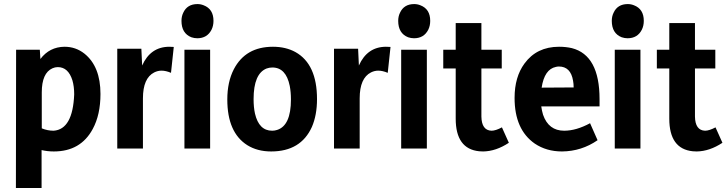

<svg xmlns="http://www.w3.org/2000/svg" viewBox="-20 -734 3591 949"><path d="M245.1 -87.9Q214.8 -87.9 186.5 -99.6V-277.3Q186.5 -373 239.3 -396.5Q252 -402.3 265.6 -402.3Q317.4 -402.3 337.9 -336.9Q346.7 -306.6 346.7 -267.6Q339.8 -94.7 245.1 -87.9ZM185.5 195.3V7.8Q214.8 14.6 246.1 14.6Q378.9 14.6 438.5 -96.7Q476.6 -167 476.6 -269.5Q476.6 -405.3 397.5 -468.8Q354.5 -502.9 298.8 -502.9Q224.6 -502 179.7 -442.4L176.8 -488.3H59.6L58.6 195.3Z M686.5 0V-248Q686.5 -347.7 742.2 -376Q759.8 -384.8 778.3 -384.8Q799.8 -384.8 825.2 -374L838.9 -502Q830.1 -502.9 815.4 -502.9Q723.6 -502 682.6 -410.2L678.7 -493.2H559.6V0Z M1018.6 0V-488.3H891.6V0ZM1035.2 -630.9Q1035.2 -689.5 986.3 -708Q971.7 -713.9 956.1 -713.9Q905.3 -713.9 885.7 -670.9Q877 -653.3 877 -630.9Q877 -569.3 925.8 -549.8Q940.4 -544.9 955.1 -544.9Q1003.9 -544.9 1025.4 -586.9Q1035.2 -606.4 1035.2 -630.9Z M1325.2 -87.9Q1259.8 -87.9 1240.2 -172.9Q1233.4 -204.1 1233.4 -244.1Q1233.4 -370.1 1297.9 -395.5Q1311.5 -400.4 1326.2 -400.4Q1393.6 -400.4 1412.1 -309.6Q1418 -279.3 1418 -242.2Q1418 -113.3 1349.6 -91.8Q1337.9 -87.9 1325.2 -87.9ZM1329.1 -502.9Q1193.4 -502.9 1135.7 -391.6Q1103.5 -329.1 1103.5 -242.2Q1103.5 -79.1 1202.1 -16.6Q1252 14.6 1320.3 14.6Q1466.8 14.6 1521.5 -106.4Q1546.9 -165 1546.9 -244.1Q1546.9 -417 1440.4 -476.6Q1392.6 -502.9 1329.1 -502.9Z M1757.8 0V-248Q1757.8 -347.7 1813.5 -376Q1831.1 -384.8 1849.6 -384.8Q1871.1 -384.8 1896.5 -374L1910.2 -502Q1901.4 -502.9 1886.7 -502.9Q1794.9 -502 1753.9 -410.2L1750 -493.2H1630.9V0Z M2089.8 0V-488.3H1962.9V0ZM2106.4 -630.9Q2106.4 -689.5 2057.6 -708Q2043 -713.9 2027.3 -713.9Q1976.6 -713.9 1957 -670.9Q1948.2 -653.3 1948.2 -630.9Q1948.2 -569.3 1997.1 -549.8Q2011.7 -544.9 2026.4 -544.9Q2075.2 -544.9 2096.7 -586.9Q2106.4 -606.4 2106.4 -630.9Z M2495.1 -28.3 2460.9 -104.5Q2429.7 -87.9 2409.2 -87.9Q2360.4 -89.8 2359.4 -158.2V-395.5H2460V-488.3H2359.4V-620.1H2232.4V-488.3H2170.9V-395.5H2232.4V-147.5Q2232.4 2 2348.6 13.7Q2358.4 14.6 2368.2 14.6Q2431.6 13.7 2495.1 -28.3Z M2933.6 -41 2896.5 -125Q2828.1 -87.9 2768.6 -87.9Q2691.4 -87.9 2664.1 -167Q2658.2 -186.5 2655.3 -208H2943.4V-244.1Q2943.4 -460.9 2806.6 -496.1Q2777.3 -502.9 2743.2 -502.9Q2632.8 -502.9 2572.3 -419.9Q2523.4 -353.5 2523.4 -250Q2523.4 -93.8 2623 -24.4Q2680.7 14.6 2757.8 14.6Q2854.5 13.7 2933.6 -41ZM2742.2 -405.3Q2800.8 -405.3 2812.5 -335Q2815.4 -319.3 2815.4 -301.8L2657.2 -300.8Q2670.9 -391.6 2727.5 -403.3Q2735.4 -405.3 2742.2 -405.3Z M3145.5 0V-488.3H3018.6V0ZM3162.1 -630.9Q3162.1 -689.5 3113.3 -708Q3098.6 -713.9 3083 -713.9Q3032.2 -713.9 3012.7 -670.9Q3003.9 -653.3 3003.9 -630.9Q3003.9 -569.3 3052.7 -549.8Q3067.4 -544.9 3082 -544.9Q3130.9 -544.9 3152.3 -586.9Q3162.1 -606.4 3162.1 -630.9Z M3550.8 -28.3 3516.6 -104.5Q3485.4 -87.9 3464.8 -87.9Q3416 -89.8 3415 -158.2V-395.5H3515.6V-488.3H3415V-620.1H3288.1V-488.3H3226.6V-395.5H3288.1V-147.5Q3288.1 2 3404.3 13.7Q3414.1 14.6 3423.8 14.6Q3487.3 13.7 3550.8 -28.3Z"/></svg>

Font: Yaldevi Colombo
Style: Bold
Weight: 700
Designer: Sol Matas, Denzil Rajitha, Kosala Senevirathne and Pathum Egodawatta
Foundry: Mooniak
Version: Version 1.020 ; ttfautohint (v1.6)